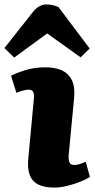

<svg xmlns="http://www.w3.org/2000/svg" viewBox="-49 -833 429 867"><path d="M104 -388Q106 -407 101 -417.5Q96 -428 82 -428Q70 -428 56.5 -424.5Q43 -421 25 -414L1 -491Q21 -502 62.5 -515.5Q104 -529 156 -529Q198 -529 228.5 -516Q259 -503 274.5 -473Q290 -443 286 -394L261 -132Q260 -112 264.5 -100Q269 -88 286 -88Q299 -88 312.5 -92.5Q326 -97 338 -103L357 -34Q342 -24 315 -13Q288 -2 256 6Q224 14 196 14Q151 14 123.5 0Q96 -14 85 -43.5Q74 -73 79 -119ZM356 -614 315 -574 164 -682 15 -573 -29 -616 99 -778Q113 -796 128.5 -804.5Q144 -813 159 -813Q174 -813 188 -810Q202 -807 215 -801Z"/></svg>

Font: Literata ExtraBold
Style: Italic
Weight: 800
Italic angle: -2°
Designer: Latin by Veronika Burian and Jose Scaglione. Greek by Irene Vlachou. Cyrillic by Vera Evstafieva
Foundry: TypeTogether
Version: Version 3.002